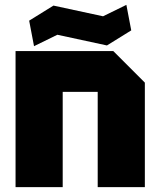

<svg xmlns="http://www.w3.org/2000/svg" viewBox="-20 -770 660 790"><path d="M44 0V-560H446L576 -430V0H382V-392H238V0ZM120 -580 100 -685 200 -747 404 -703 500 -750 520 -645 420 -583 216 -627Z"/></svg>

Font: Tektur ExtraBold
Style: Regular
Weight: 800
Designer: Adam Jagosz
Foundry: Adam Jagosz
Version: Version 1.005;gftools[0.9.30]